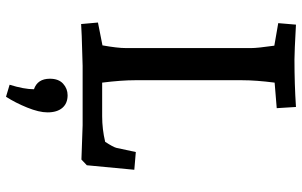

<svg xmlns="http://www.w3.org/2000/svg" viewBox="-203 -547 1005 639"><g transform="rotate(90 299.5 -227.5)"><path d="M55 -51 131 -66Q140 -116 140 -144V-561Q140 -582 132 -638L57 -651L62 -710Q152 -705 178 -705Q261 -705 336 -710L340 -646L255 -639Q247 -577 247 -531V-174Q247 -129 255 -65H367Q410 -65 452 -75Q469 -101 472 -112L486 -177L545 -172L530 -14L511 4Q454 2 397 0H199L100 3L60 5ZM277 162Q242 150 242 109Q242 80 258.5 65Q275 50 297 50Q324 50 339 67.5Q354 85 354 117Q354 145 338 184.5Q322 224 302 255L262 243Q277 195 277 162Z"/></g></svg>

Font: Andada Pro SemiBold
Style: Regular
Weight: 600
Designer: Carolina Giovagnoli
Foundry: Huerta Tipografica
Version: Version 3.005